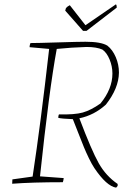

<svg xmlns="http://www.w3.org/2000/svg" viewBox="-20 -838 606 883"><path d="M362 -696 280 -789 283 -800Q290 -809 301 -814L373 -722L513 -818Q517 -815 517 -803L378 -696ZM36 7Q36 -6 37 -13L130 -26Q167 -269 206 -613L116 -621Q116 -630 120 -640Q151 -640 246 -643Q341 -646 373 -646Q445 -646 474 -628Q498 -609 512.5 -575Q527 -541 527 -504Q526 -432 467 -357Q413 -308 345 -294Q401 -146 434 -87.5Q467 -29 521 8V17L514 25Q470 18 414 -65Q402 -83 388.5 -111Q375 -139 366 -161Q357 -183 340 -226.5Q323 -270 315 -290Q263 -292 248 -296Q248 -306 251 -312Q323 -310 360.5 -320.5Q398 -331 442 -362Q497 -429 497 -500Q497 -533 484 -564.5Q471 -596 451 -610Q424 -622 378 -622Q310 -620 241 -613Q206 -424 164 -27L273 -19Q272 -9 269 0Q128 0 36 7Z"/></svg>

Font: Albura ExtraLight
Style: Italic
Weight: 156
Italic angle: -7°
Designer: Mercedes Jáuregui
Foundry: Omnibus-Type Team
Version: Version 1.000